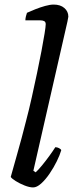

<svg xmlns="http://www.w3.org/2000/svg" viewBox="-20 -820 319 840"><path d="M125 0Q109 0 87.5 -8.5Q66 -17 48.5 -28Q31 -39 27 -46Q30 -56 37 -81.5Q44 -107 54 -142Q64 -177 74.5 -216Q85 -255 94 -291Q107 -340 119 -394Q131 -448 142 -500Q153 -552 161.5 -597Q170 -642 175 -673Q180 -704 180 -714Q180 -724 173.5 -727.5Q167 -731 156 -731H91Q91 -739 93.5 -749Q96 -759 98 -764Q113 -771 134.5 -779.5Q156 -788 177.5 -794Q199 -800 215 -800Q244 -800 261.5 -785Q279 -770 279 -747Q279 -745 275 -725.5Q271 -706 266 -686L126 -73L136 -66Q148 -77 164 -96.5Q180 -116 196 -138Q212 -160 222 -176Q230 -176 238 -172Q246 -168 248 -163Q242 -142 228.5 -114.5Q215 -87 197 -60.5Q179 -34 160 -17Q141 0 125 0Z"/></svg>

Font: Texturina Medium 12pt Medium
Style: Italic
Weight: 500
Italic angle: -11°
Version: Version 1.002